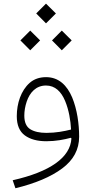

<svg xmlns="http://www.w3.org/2000/svg" viewBox="-20 -754 506 1033"><path d="M227.5 -628.4 280.8 -681.6 227.5 -734.4 174.8 -681.6ZM312.5 -483.4 365.7 -536.6 312.5 -589.4 259.8 -536.6ZM142.6 -483.4 195.8 -536.6 142.6 -589.4 89.8 -536.6ZM364.3 -9.3C358.4 93.8 249 170.4 48.3 215.8L63 258.8C169.4 232.9 253.4 197.8 314.5 152.3C375.5 106.9 405.8 50.3 405.8 -18.6C405.8 -86.9 395 -165.5 368.2 -230C340.8 -294.4 296.4 -338.9 228 -338.9C192.4 -338.9 163.1 -328.6 139.6 -308.1C92.8 -266.6 70.3 -197.8 70.3 -128.9C70.3 -80.6 85 -46.4 113.8 -25.4C142.6 -4.4 181.2 5.9 229.5 5.9C280.3 5.9 324.7 -2.9 361.3 -12.7ZM362.3 -57.1C325.7 -47.9 280.8 -39.1 230 -39.1C193.4 -39.1 164.6 -45.4 143.1 -58.6C121.6 -71.8 110.8 -96.2 110.8 -131.8C110.8 -156.7 115.2 -182.1 123.5 -207C140.1 -256.8 174.3 -293.9 227.5 -293.9C276.9 -293.9 309.6 -260.3 330.1 -211.4C350.6 -162.6 359.9 -105.5 362.3 -57.1Z"/></svg>

Font: Estedad ExtraLight
Style: Regular
Weight: 200
Designer: Amin Abedi
Version: Version 7.3